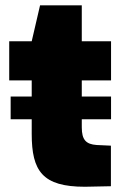

<svg xmlns="http://www.w3.org/2000/svg" viewBox="-20 -691 463 721"><path d="M20 -328.6V-243.2H99.1V-188C99.1 -48.3 139.6 10.3 298.8 10.3L396.5 8.3V-144L342.8 -146.5C303.2 -149.4 287.1 -165.5 287.1 -212.9V-243.2H397V-328.6H287.1V-389.2H397V-536.1H287.1V-670.9H130.4L99.1 -536.1H14.6V-389.2H99.1V-328.6Z"/></svg>

Font: Wand UI Pro Black
Style: Regular
Weight: 900
Designer: Andreas Faust
Version: Version 1.003;FEAKit 1.0